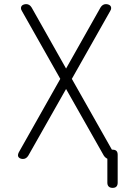

<svg xmlns="http://www.w3.org/2000/svg" viewBox="-20 -760 640 930"><path d="M514 -707 328 -378 522 -35H525Q538 -35 544 -29Q550 -23 550 -10V125Q550 137 544 143.5Q538 150 525.5 150Q513 150 506.5 143.5Q500 137 500 125V9Q497 8 495 6Q488 2 483 -6L300 -329L117 -6Q112 2 105.5 6Q99 10 91 10Q85 10 79.5 8Q74 6 70.5 2Q67 -2 67 -8Q67 -14 71 -22L272 -378L86 -707Q81 -715 81.5 -721.5Q82 -728 85.5 -732Q89 -736 95 -738Q101 -740 107 -740Q115 -740 121.5 -736Q128 -732 133 -724L300 -428L467 -724Q472 -732 478.5 -736Q485 -740 493 -740Q499 -740 505 -738Q511 -736 514.5 -732Q518 -728 518.5 -721.5Q519 -715 514 -707Z"/></svg>

Font: Maple Mono NL Thin
Style: Regular
Weight: 250
Monospace: yes
Designer: subframe7536
Version: Version 7.000